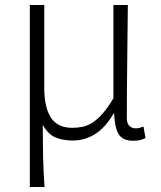

<svg xmlns="http://www.w3.org/2000/svg" viewBox="-20 -553 646 772"><path d="M100 -533H158V-199Q158 -122 184.5 -80.5Q211 -39 271 -39Q291 -39 311 -43Q331 -47 351 -59.5Q371 -72 392 -95.5Q413 -119 436 -158V-533H494Q493 -417 491.5 -303Q490 -189 490 -78Q490 -57 500 -47Q510 -37 525 -37Q533 -37 539.5 -38.5Q546 -40 557 -44L565 2Q556 7 544 10Q532 13 515 13Q474 13 457.5 -13Q441 -39 439 -97H437Q404 -40 362.5 -14Q321 12 273 12Q234 12 204 0Q174 -12 152 -51Q152 -7 152.5 25Q153 57 153.5 85Q154 113 155.5 139.5Q157 166 159 199H100Z"/></svg>

Font: SpoqaHanSansJP-Light
Style: Regular
Weight: 300
Designer: [Source Han Sans]
Ryoko NISHIZUKA  (kana & ideographs); Paul D. Hunt (Latin, Greek & Cyrillic); Wenlong ZHANG  (bopomofo
Foundry: Spoqa (http://bi.spoqa.com)
Version: Version 1.002.20150607